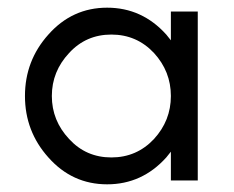

<svg xmlns="http://www.w3.org/2000/svg" viewBox="-20 -470 610 500"><path d="M381 -332Q336 -380 270 -380Q204 -380 160 -332Q115 -284 115 -220Q115 -156 160 -108Q204 -60 270 -60Q336 -60 381 -108Q425 -156 425 -220Q425 -284 381 -332ZM425 0V-75L413 -60Q350 10 259 10Q168 10 106 -60Q45 -128 45 -220Q45 -312 106 -380Q168 -450 259 -450Q350 -450 413 -380L425 -365V-440H495V0Z"/></svg>

Font: Glacial Indifference
Style: Regular
Weight: 400
Designer: Alfredo Marco Pradil
Version: Version 1.00